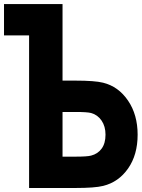

<svg xmlns="http://www.w3.org/2000/svg" viewBox="-20 -937 707 957"><path d="M291.7 -378.9V-156.2H356.1Q414.7 -156.2 434.2 -161.5Q467.4 -169.9 486.7 -196.3Q505.9 -222.7 505.9 -265.6Q505.9 -307.3 486.3 -335.9Q466.8 -364.6 434.2 -373.7Q414.7 -378.9 356.1 -378.9ZM355.5 -535.2Q452.5 -535.2 494.1 -524.7Q570.3 -505.9 618.2 -435.5Q666 -365.2 666 -265.6Q666 -165.4 618.5 -97.3Q571 -29.3 494.1 -10.4Q452.5 0 355.5 0H125V-760.4H0V-916.7H291.7V-535.2Z"/></svg>

Font: Monoid
Style: Bold
Weight: 700
Width: 4
Designer: Andreas Larsen (@larsenwork)
Version: Version 0.61